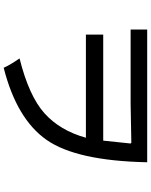

<svg xmlns="http://www.w3.org/2000/svg" viewBox="91 -846 817 1040"><g transform="rotate(90 500.0 -326.5)"><path d="M859.4 -714.8Q851.6 -332 738.3 -169.9Q625 -7.8 347.7 62.5Q332 27.3 296.9 -23.4Q500 -74.2 593.8 -158.2Q687.5 -242.2 726.6 -382.8H168V-476.6H742.2L757.8 -625L753.9 -628.9L543 -625H140.6V-714.8Z"/></g></svg>

Font: WenQuanYi Micro Hei Mono
Style: Regular
Weight: 400
Foundry: Ascender Corporation
Version: Version 0.2.0-beta